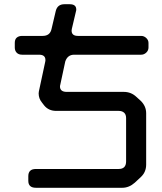

<svg xmlns="http://www.w3.org/2000/svg" viewBox="-20 -785 768 909"><path d="M265 -382 289 -494Q300 -526 331 -526H648Q662 -526 672.5 -536Q683 -546 683 -560V-582Q683 -595 672.5 -605Q662 -615 648 -615H349Q319 -615 319 -640Q319 -645 320 -648L341 -737V-740Q341 -765 310 -765H285Q252 -765 244 -733L224 -648Q217 -615 182 -615H85Q69 -615 59.5 -607Q50 -599 50 -582V-560Q50 -545 59 -535.5Q68 -526 85 -526H165Q195 -526 195 -501Q195 -500 195 -498Q195 -496 194 -492L164 -352L163 -343Q163 -318 179 -299L189 -286Q210 -260 246 -260H542Q558 -260 567.5 -251.5Q577 -243 577 -226V-21Q577 15 542 15H150Q114 15 114 49V71Q114 104 150 104H559Q591 104 618 80L648 52Q672 29 672 -6V-249Q672 -282 647 -307L626 -326Q601 -350 566 -350H296Q266 -350 264 -373Q264 -381 265 -382Z"/></svg>

Font: WDXL Lubrifont SC
Style: Regular
Weight: 400
Designer: [WDXL Lubrifont] Copyright 2020-2022 (c) NightFurySL2001, Skr-ZERO; [ZCOOL QingKe HuangYou] Copyright 2018-2022 (c) The 
Version: Version 2.001;hotconv 1.1.1;makeotfexe 2.6.0